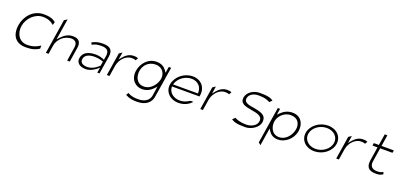

<svg xmlns="http://www.w3.org/2000/svg" viewBox="19 -1688 6135 2941"><g transform="rotate(20 3086.0 -217.5)"><path d="M99 -290C70 -110 153 -4 319 -4C428 -4 479 -26 534 -60V-112C484 -76 419 -47 325 -47C184 -47 128 -176 146 -290C167 -421 284 -533 407 -533C499 -533 552 -503 590 -467L606 -519C562 -552 518 -575 409 -575C232 -575 121 -429 99 -290Z M638 -30H682L704 -171C713 -230 746 -279 784 -313C819 -343 871 -370 932 -370C1008 -370 1030 -319 1021 -260L985 -30H1028L1065 -268C1079 -357 1044 -412 945 -412C863 -412 806 -371 759 -321L721 -280L776 -626L727 -594Z M1148 -132C1136 -55 1192 -4 1297 -4C1381 -4 1462 -72 1462 -72L1496 -101L1482 -15H1518L1564 -302C1582 -414 1536 -462 1413 -462C1333 -462 1283 -445 1237 -417L1255 -386C1299 -413 1345 -421 1407 -421C1492 -421 1534 -385 1521 -302L1510 -234L1487 -244C1487 -244 1433 -268 1372 -268C1250 -268 1163 -229 1148 -132ZM1195 -133C1207 -211 1292 -229 1366 -229C1444 -229 1492 -207 1505 -202L1494 -134C1490 -130 1411 -43 1306 -43C1238 -43 1185 -70 1195 -133Z M1632 -30H1675L1703 -206C1713 -266 1742 -314 1776 -348C1807 -378 1851 -405 1904 -405C1938 -405 1954 -401 1969 -393L1993 -433C1975 -442 1966 -447 1919 -447C1848 -447 1795 -406 1753 -356L1720 -315L1739 -436L1691 -404Z M2029 -246C2006 -103 2100 -11 2209 -11C2286 -11 2343 -46 2387 -91L2422 -129L2398 26C2385 107 2312 154 2213 154C2157 154 2105 153 2037 115L2014 155C2084 193 2139 197 2206 197C2356 197 2426 118 2440 32L2520 -471H2481L2465 -370L2441 -405C2410 -448 2361 -482 2283 -482C2142 -482 2048 -367 2029 -246ZM2079 -260C2093 -350 2162 -437 2283 -437C2401 -437 2446 -339 2433 -260C2420 -175 2341 -58 2223 -58C2098 -58 2066 -177 2079 -260Z M2590 -227C2571 -104 2666 -4 2807 -4C2892 -4 2967 -39 3017 -95C2999 -99 2971 -101 2952 -87C2914 -61 2865 -45 2813 -45C2713 -45 2637 -106 2630 -189V-207H3078L3081 -227C3102 -357 3017 -462 2879 -462C2738 -462 2611 -357 2590 -227ZM2635 -242 2641 -262C2674 -354 2772 -421 2873 -421C2974 -421 3040 -353 3040 -261V-242Z M3155 -30H3198L3226 -206C3236 -266 3265 -314 3299 -348C3330 -378 3374 -405 3427 -405C3461 -405 3477 -401 3492 -393L3516 -433C3498 -442 3489 -447 3442 -447C3371 -447 3318 -406 3276 -356L3243 -315L3262 -436L3214 -404Z M3717 -426C3701 -322 3787 -304 3898 -284C3973 -270 4087 -260 4071 -160C4059 -84 3970 -47 3898 -47C3780 -47 3729 -77 3706 -88L3667 -49C3703 -24 3751 -4 3892 -4C4002 -4 4106 -84 4118 -160C4137 -283 4047 -304 3924 -327C3870 -338 3751 -343 3764 -426C3775 -497 3847 -533 3927 -532C4045 -532 4091 -502 4111 -491L4150 -530C4114 -555 4074 -575 3934 -575C3813 -575 3729 -500 3717 -426Z M4172 143 4210 175 4256 -113 4279 -76C4309 -31 4354 3 4431 3C4540 3 4664 -88 4686 -229C4705 -348 4645 -462 4504 -462C4426 -462 4367 -428 4322 -385L4287 -350L4303 -451H4266ZM4286 -240C4299 -319 4374 -417 4492 -417C4613 -417 4654 -330 4640 -240C4627 -157 4557 -38 4432 -38C4314 -38 4273 -155 4286 -240Z M4797 -241C4778 -119 4873 -19 5014 -19C5155 -19 5281 -118 5300 -241C5319 -364 5225 -462 5084 -462C4943 -462 4816 -363 4797 -241ZM4839 -241C4855 -342 4963 -421 5078 -421C5193 -421 5274 -341 5258 -241C5242 -141 5136 -60 5021 -60C4906 -60 4823 -140 4839 -241Z M5371 -30H5414L5442 -206C5452 -266 5481 -314 5515 -348C5546 -378 5590 -405 5643 -405C5677 -405 5693 -401 5708 -393L5732 -433C5714 -442 5705 -447 5658 -447C5587 -447 5534 -406 5492 -356L5459 -315L5478 -436L5430 -404Z M5825 -407H5907L5871 -175C5857 -72 5902 -19 6019 -19C6078 -19 6103 -31 6133 -50L6120 -85C6098 -70 6077 -60 6026 -60C5940 -60 5903 -107 5915 -181L5950 -407H6151L6158 -449H5957L5986 -632H5943L5914 -449H5832Z"/></g></svg>

Font: Charger Sport
Style: HLExtObl
Weight: 100
Designer: Jasper
Foundry: Cannot Into Space Fonts
Version: Version 1.1